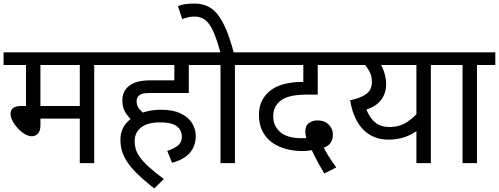

<svg xmlns="http://www.w3.org/2000/svg" viewBox="-20 -916 2801 1078"><path d="M509 -551V0H428V-250H207V-213Q207 -180 192.5 -165.5Q178 -151 159 -151Q140 -151 119 -163.5Q98 -176 80 -195.5Q62 -215 50.5 -237Q39 -259 39 -278Q39 -296 52.5 -308.5Q66 -321 100 -321H126V-551H0V-622H612V-551ZM428 -551H207V-321H428Z M735 -229Q710 -247 688.5 -277.5Q667 -308 667 -352Q667 -380 677 -400Q687 -420 704 -433Q719 -445 737 -452Q755 -459 777.5 -462Q800 -465 827 -465H959V-551H598V-622H1144V-551H1040V-394H828Q797 -394 784 -391Q771 -388 762 -381Q755 -375 751 -366.5Q747 -358 747 -347Q747 -323 761.5 -305Q776 -287 795 -274ZM919 -69Q955 -80 978 -98Q1001 -116 1001 -148Q1001 -186 972 -207.5Q943 -229 878 -229Q809 -229 772.5 -200.5Q736 -172 736 -124Q736 -101 742 -79.5Q748 -58 765 -34Q782 -10 814.5 20Q847 50 900 89L846 142Q785 94 742.5 51.5Q700 9 678 -35Q656 -79 656 -130Q656 -186 688.5 -224Q721 -262 772.5 -281Q824 -300 882 -300Q951 -300 994.5 -279Q1038 -258 1058.5 -224.5Q1079 -191 1079 -153Q1079 -95 1045 -57Q1011 -19 946 -2Z M1299 -551V0H1218V-551H1129V-622H1402V-551ZM1219 -615Q1198 -694 1177.5 -739.5Q1157 -785 1132 -804Q1107 -823 1073 -823Q1051 -823 1034 -818.5Q1017 -814 1003 -809L979 -882Q1000 -890 1021 -893Q1042 -896 1070 -896Q1111 -896 1143 -882Q1175 -868 1201 -836Q1227 -804 1250 -749.5Q1273 -695 1294 -615Z M1801 58Q1785 32 1770 5Q1755 -22 1743 -46.5Q1731 -71 1723 -89L1709 -121Q1703 -129 1698.5 -147Q1694 -165 1694 -176Q1694 -211 1715 -225.5Q1736 -240 1761 -240Q1804 -240 1826.5 -215.5Q1849 -191 1849 -162Q1849 -135 1839 -118.5Q1829 -102 1812 -93Q1795 -84 1774 -79L1749 -77Q1736 -73 1716.5 -70.5Q1697 -68 1675 -68Q1633 -68 1590.5 -78.5Q1548 -89 1512.5 -112.5Q1477 -136 1455.5 -175.5Q1434 -215 1434 -272Q1434 -316 1449.5 -347.5Q1465 -379 1490 -401Q1523 -430 1571 -443Q1619 -456 1678 -456H1719L1683 -420V-551H1388V-622H1922V-551H1764V-385H1715Q1657 -385 1621.5 -378Q1586 -371 1561 -355Q1539 -340 1526.5 -317Q1514 -294 1514 -262Q1514 -209 1553.5 -174.5Q1593 -140 1675 -140Q1687 -140 1700 -141Q1713 -142 1741 -148L1789 -104Q1803 -75 1820.5 -46Q1838 -17 1868 24Z M2503 -622V-551H2399V0H2318V-216L2334 -191Q2316 -177 2290.5 -163Q2265 -149 2232.5 -140.5Q2200 -132 2161 -132Q2101 -132 2056 -159.5Q2011 -187 1983.5 -237Q1956 -287 1946 -353Q2008 -366 2038 -389.5Q2068 -413 2068 -457Q2068 -492 2051.5 -520Q2035 -548 2018 -566L2067 -551H1908V-622ZM2083 -551 2106 -572Q2126 -544 2137 -510.5Q2148 -477 2148 -445Q2148 -393 2120.5 -356Q2093 -319 2037 -301Q2057 -252 2087.5 -227.5Q2118 -203 2167 -203Q2224 -203 2265 -230.5Q2306 -258 2333 -292L2318 -239V-551Z M2658 -551V0H2577V-551H2488V-622H2761V-551Z"/></svg>

Font: Noto Sans Devanagari
Style: Regular
Weight: 400
Designer: Jelle Bosma - Monotype Design Team
Foundry: Monotype Imaging Inc.
Version: Version 2.003